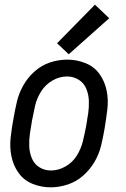

<svg xmlns="http://www.w3.org/2000/svg" viewBox="-20 -793 540 821"><path d="M274 -561 224 -608 386 -773 447 -715ZM197 8Q156 8 119 -7Q82 -22 59.5 -53.5Q37 -85 29 -124Q21 -163 25.5 -204.5Q30 -246 38 -288Q44 -323 52.5 -359Q61 -395 80 -428.5Q99 -462 128.5 -488Q158 -514 194 -526Q230 -538 268 -538Q308 -538 345.5 -523Q383 -508 405.5 -476.5Q428 -445 436 -406Q444 -367 439 -325.5Q434 -284 427 -242Q421 -207 412.5 -171Q404 -135 384.5 -101.5Q365 -68 335.5 -42Q306 -16 269.5 -4Q233 8 197 8ZM198 -64Q230 -64 260.5 -81.5Q291 -99 309 -128.5Q327 -158 334.5 -189.5Q342 -221 348 -252L349 -257L350 -266L352 -275L353 -284L357 -307Q361 -335 360 -362Q359 -389 349 -413.5Q339 -438 316.5 -452Q294 -466 267 -466Q234 -466 204 -448.5Q174 -431 155.5 -401.5Q137 -372 130 -340.5Q123 -309 117 -278Q112 -250 108 -222.5Q104 -195 105 -168Q106 -141 116 -116.5Q126 -92 148 -78Q170 -64 198 -64Z"/></svg>

Font: Iosevka SS08
Style: Italic
Weight: 400
Italic angle: -10°
Monospace: yes
Designer: Belleve Invis
Foundry: Belleve Invis
Version: 2.1.0; ttfautohint (v1.8.2)